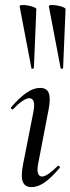

<svg xmlns="http://www.w3.org/2000/svg" viewBox="-20 -753 287 782"><path d="M108 9Q81 9 72.5 -13.5Q64 -36 75 -89L116 -297Q127 -353 99 -353Q88 -353 71 -341.5Q54 -330 34 -309Q31 -305 26.5 -309.5Q22 -314 26 -317Q61 -357 89 -376Q117 -395 143 -395Q171 -395 179 -373Q187 -351 177 -302L136 -89Q130 -59 135 -46.5Q140 -34 151 -34Q162 -34 178.5 -45.5Q195 -57 214 -76Q218 -80 222 -75.5Q226 -71 222 -68Q190 -30 162.5 -10.5Q135 9 108 9ZM108 -475 60 -727Q60 -732 70 -732.5Q80 -733 94 -730.5Q108 -728 118 -724Q128 -720 128 -716L118 -476Q118 -474 113 -473Q108 -472 108 -475ZM227 -475 179 -727Q179 -732 189 -732.5Q199 -733 213 -730.5Q227 -728 237 -724Q247 -720 247 -716L237 -476Q237 -474 232 -473Q227 -472 227 -475Z"/></svg>

Font: Cormorant Medium
Style: Italic
Weight: 500
Italic angle: -10°
Designer: Christian Thalmann (Catharsis Fonts)
Foundry: Catharsis Fonts
Version: Version 4.000